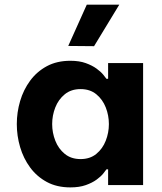

<svg xmlns="http://www.w3.org/2000/svg" viewBox="-20 -804 703 834"><path d="M285.8 -540Q324.4 -540 352.4 -529.9Q380.4 -519.8 399.1 -506.2Q417.8 -492.6 428.3 -479.9Q438.8 -467.2 442.4 -461.6H449.6V-530H601.6V0H449.6V-68.4H442.4Q438.8 -62.8 428.3 -49.9Q417.8 -37 399.1 -23.4Q380.4 -9.8 352.4 0.1Q324.4 10 285.8 10Q227 10 183.5 -13.5Q140 -37 110.9 -76.5Q81.8 -116 67.4 -165Q53 -214 53 -265Q53 -316 67.4 -365Q81.8 -414 110.9 -453.5Q140 -493 183.5 -516.5Q227 -540 285.8 -540ZM330 -417Q289 -417 261.4 -394.5Q233.8 -372 220.2 -337.3Q206.6 -302.6 206.6 -265Q206.6 -227.8 220.2 -192.9Q233.8 -158 261.4 -135.5Q289 -113 330 -113Q371 -113 398.4 -135.5Q425.8 -158 439.4 -192.9Q453 -227.8 453 -265Q453 -302.6 439.4 -337.3Q425.8 -372 398.4 -394.5Q371 -417 330 -417ZM498.2 -783.8 388.6 -603.4 276.4 -604.4 357 -783.8Z"/></svg>

Font: Be Vietnam Pro Variable Thin
Style: Regular
Weight: 100
Designer: Lam Bao, Tony Le, Vietanh Nguyen
Foundry: Yellow Type Foundry
Version: Version 1.002